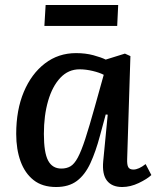

<svg xmlns="http://www.w3.org/2000/svg" viewBox="-20 -736 631 770"><path d="M490 -99Q489 -75 494.5 -65.5Q500 -56 515 -56Q536 -56 564 -78L587 -34Q570 -18 536.5 -2Q503 14 470 14Q429 14 409 -11.5Q389 -37 394 -90L412 -276L404 -277L381 -192Q364 -128 342.5 -81.5Q321 -35 288.5 -10.5Q256 14 205 14Q150 14 115 -13.5Q80 -41 62.5 -89Q45 -137 45 -199Q45 -295 75.5 -367.5Q106 -440 160 -481.5Q214 -523 285 -523Q323 -523 354.5 -514.5Q386 -506 404 -497L481 -521L503 -511ZM226 -60Q247 -60 262.5 -69Q278 -78 292 -104Q306 -130 322 -179Q338 -228 360 -307L396 -436Q379 -445 351.5 -451.5Q324 -458 299 -458Q254 -458 222 -424Q190 -390 173 -331.5Q156 -273 156 -199Q156 -124 173 -92Q190 -60 226 -60ZM163 -716H454L450 -632H158Z"/></svg>

Font: Literata 12pt Medium
Style: Italic
Weight: 500
Italic angle: -2°
Designer: Latin by Veronika Burian and Jose Scaglione. Greek by Irene Vlachou. Cyrillic by Vera Evstafieva
Foundry: TypeTogether
Version: Version 3.002